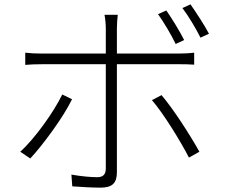

<svg xmlns="http://www.w3.org/2000/svg" viewBox="-20 -828 1040 882"><path d="M744 -780 706 -763C733 -725 768 -666 787 -626L826 -644C805 -686 769 -744 744 -780ZM855 -808 818 -791C846 -754 879 -699 901 -655L940 -673C920 -711 881 -771 855 -808ZM311 -372 266 -394C228 -315 140 -191 73 -131L119 -100C177 -162 270 -288 311 -372ZM722 -391 678 -368C733 -304 810 -178 848 -104L896 -131C856 -203 777 -327 722 -391ZM96 -586V-530C121 -532 143 -533 174 -533H466V-522C466 -474 466 -118 466 -54C466 -27 454 -14 426 -14C399 -14 352 -18 308 -26L312 28C347 31 407 34 442 34C497 34 517 12 517 -37C517 -101 517 -440 517 -522V-533H801C823 -533 848 -533 872 -531V-586C848 -583 821 -582 800 -582H517V-698C517 -717 519 -746 521 -760H460C463 -747 466 -718 466 -698V-582H173C142 -582 122 -583 96 -586Z"/></svg>

Font: GenYoGothic2 TW L
Style: Regular
Weight: 300
Version: Version 2.100;PS 2.1;hotconv 16.6.51;makeotf.lib2.5.65220 DE